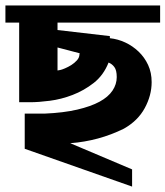

<svg xmlns="http://www.w3.org/2000/svg" viewBox="-20 -564 611 709"><path d="M571.3 -480.5H192.4V-453.1L385.7 -430.7V-422.9Q415 -419.9 442.4 -407.2Q469.7 -394.5 491.7 -373.5Q513.7 -352.5 526.9 -324.2Q540 -295.9 540 -260.7Q540 -211.9 514.6 -165Q489.3 -118.2 437.5 -88.9Q344.7 -43 239.3 -35.2L467.8 61.5V125L71.3 -14.6V-144.5H145.5Q214.8 -147.5 265.1 -159.2Q315.4 -170.9 347.7 -188.5Q379.9 -206.1 395.5 -229.5Q411.1 -252.9 411.1 -279.3Q411.1 -304.7 402.3 -316.4Q393.6 -328.1 380.9 -333Q362.3 -286.1 326.2 -257.8Q290 -229.5 248 -213.4Q206.1 -197.3 164.1 -191.9Q122.1 -186.5 91.8 -186.5H50.8V-480.5H0V-543.9H571.3ZM274.4 -367.2 192.4 -388.7V-303.7L203.1 -305.7Q208 -306.6 219.7 -311.5Q231.4 -316.4 243.2 -323.7Q254.9 -331.1 264.2 -341.3Q273.4 -351.6 273.4 -363.3Z"/></svg>

Font: Shorif Bongobondhu ANSI V2
Style: Regular
Weight: 400
Designer: Shorif Uddin Shishir, Shorif art & Design, e-mail : shorifart@gmail.com, facebook : Shorif2001
Foundry: Lipighor Font Foundry
Version: Designed By Shorif Uddin Shishir | Build By Niladri Shekhar 